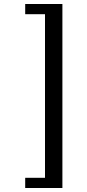

<svg xmlns="http://www.w3.org/2000/svg" viewBox="-20 -742 436 960"><path d="M292 198V-722H106V-671H205V147H106V198Z"/></svg>

Font: Perun
Style: Regular
Weight: 400
Foundry: Copyright (c) Stefan Peev, Context Ltd, 2016
Version: Version 1.089